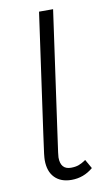

<svg xmlns="http://www.w3.org/2000/svg" viewBox="-82 -727 438 780"><g transform="rotate(-10 137.5 -337.0)"><path d="M238 -22Q199 11 149 11Q105 11 80 -14.5Q55 -40 55 -87Q55 -95 57 -113L68 -194L137 -685H195L126 -194L114 -108Q112 -94 112 -88Q112 -38 155 -38Q174 -38 187.5 -43Q201 -48 217 -59Z"/></g></svg>

Font: Fira Sans Extra Condensed Light
Style: Italic
Weight: 300
Width: 3
Italic angle: -8°
Designer: Carrois Corporate & Edenspiekermann AG
Foundry: Carrois Corporate GbR & Edenspiekermann AG
Version: Version 4.203